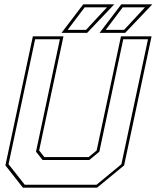

<svg xmlns="http://www.w3.org/2000/svg" viewBox="-20 -868 724 888"><path d="M86 0 5 -103 132 -700H273.5L161 -172L185 -141.5H390L427 -172L539.5 -700H681L554 -103L429 0ZM94.5 -13.5H426.5L541.5 -108.5L664.5 -686.5H550L439.5 -166.5L393 -128H177L146.5 -166.5L257 -686.5H142.5L19.5 -108.5ZM440.5 -716 541 -848H684.5L559 -716ZM293 -730H378L474.5 -834H371.5ZM264.5 -716 365 -848H508.5L383 -716ZM469 -730H554L650.5 -834H547.5Z"/></svg>

Font: Tourney Thin
Style: Italic
Weight: 100
Italic angle: -12°
Designer: Tyler Finck
Foundry: Etcetera Type Co
Version: Version 1.015